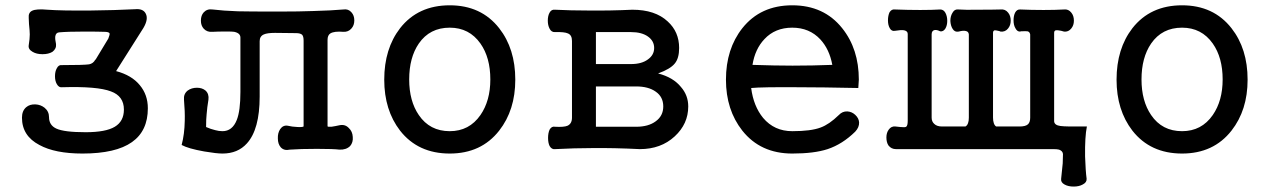

<svg xmlns="http://www.w3.org/2000/svg" viewBox="-20 -559 4767 721"><path d="M212.9 -314.5Q200.2 -316.4 193.4 -302.7Q186.5 -291 186.5 -272.5Q186.5 -254.9 193.4 -243.2Q201.2 -229.5 212.9 -231.4Q345.7 -235.4 396.5 -215.8Q445.3 -198.2 445.3 -147.5Q445.3 -103.5 411.1 -83Q377 -62.5 301.8 -62.5Q220.7 -62.5 191.4 -76.2Q164.1 -88.9 164.1 -119.1Q164.1 -140.6 147.5 -154.3Q132.8 -166 113.3 -167Q91.8 -168 78.1 -156.2Q62.5 -142.6 62.5 -117.2Q62.5 -48.8 127.9 -14.6Q186.5 17.6 290 17.6Q415 17.6 475.6 -25.4Q535.2 -67.4 535.2 -152.3Q535.2 -203.1 504.9 -239.3Q474.6 -276.4 416 -292L518.6 -454.1Q538.1 -487.3 527.3 -507.8Q517.6 -527.3 487.3 -524.4Q412.1 -520.5 319.3 -519.5Q210.9 -518.6 158.2 -522.5Q116.2 -526.4 100.6 -518.6Q85.9 -511.7 87.9 -491.2L88.9 -468.8Q91.8 -441.4 91.8 -429.7Q91.8 -413.1 87.9 -389.6Q85 -374 102.5 -364.3Q117.2 -355.5 139.6 -355.5Q162.1 -355.5 176.8 -364.3Q192.4 -376 190.4 -393.6Q186.5 -411.1 187.5 -421.9Q189.5 -436.5 202.1 -437.5Q234.4 -440.4 295.9 -440.4Q350.6 -440.4 372.1 -439.5Q388.7 -439.5 391.6 -433.6Q392.6 -428.7 386.7 -414.1L338.9 -335H337.9Q330.1 -320.3 314.5 -317.4Q293.9 -314.5 212.9 -314.5Z M882.8 -418V-213.9Q882.8 -142.6 869.1 -108.4Q852.5 -66.4 815.4 -66.4Q801.8 -66.4 788.1 -70.3Q771.5 -74.2 753.9 -82Q753.9 -112.3 755.9 -129.9Q757.8 -155.3 762.7 -184.6Q765.6 -206.1 752 -218.8Q739.3 -229.5 719.7 -229.5Q699.2 -229.5 684.6 -218.8Q668.9 -206.1 670.9 -184.6Q674.8 -139.6 673.8 -105.5Q672.9 -54.7 662.1 -14.6Q686.5 -1 747.1 9.8Q793 17.6 815.4 17.6Q873 17.6 907.2 -20.5Q955.1 -73.2 955.1 -196.3V-404.3Q955.1 -422.9 970.7 -429.7Q983.4 -435.5 1012.7 -435.5L1091.8 -434.6Q1107.4 -434.6 1114.3 -428.7Q1120.1 -422.9 1120.1 -406.2V-85Q1120.1 -81.1 1097.7 -82Q1076.2 -83 1060.5 -86.9Q1043 -89.8 1032.2 -74.2Q1022.5 -59.6 1023.4 -39.1Q1023.4 -18.6 1034.2 -5.9Q1046.9 7.8 1068.4 2.9Q1107.4 0 1169.9 0Q1232.4 0 1254.9 2.9Q1280.3 3.9 1294.9 -10.7Q1306.6 -24.4 1304.7 -44.9Q1303.7 -65.4 1290 -78.1Q1276.4 -92.8 1255.9 -88.9Q1238.3 -85 1224.6 -83Q1210 -82 1210 -85V-409.2Q1210 -426.8 1220.7 -433.6Q1235.4 -442.4 1269.5 -439.5Q1288.1 -438.5 1299.8 -452.1Q1310.5 -463.9 1310.5 -482.4Q1310.5 -501 1299.8 -512.7Q1288.1 -526.4 1269.5 -523.4Q1225.6 -519.5 1156.2 -517.6Q1104.5 -515.6 1027.3 -515.6Q912.1 -515.6 873 -516.6Q817.4 -518.6 778.3 -523.4Q757.8 -526.4 745.1 -512.7Q734.4 -501 734.4 -481.4Q734.4 -462.9 745.1 -451.2Q757.8 -437.5 778.3 -439.5L800.8 -440.4Q844.7 -441.4 859.4 -439.5Q882.8 -434.6 882.8 -418Z M1668.9 -539.1Q1549.8 -539.1 1482.4 -453.1Q1422.9 -376 1422.9 -259.8Q1422.9 -145.5 1482.4 -68.4Q1549.8 17.6 1668.9 17.6Q1787.1 17.6 1854.5 -68.4Q1915 -145.5 1915 -259.8Q1915 -376 1854.5 -453.1Q1787.1 -539.1 1668.9 -539.1ZM1668.9 -455.1Q1742.2 -455.1 1784.2 -395.5Q1821.3 -342.8 1821.3 -260.7Q1821.3 -180.7 1784.2 -127Q1742.2 -66.4 1668.9 -66.4Q1593.8 -66.4 1552.7 -127Q1516.6 -179.7 1516.6 -260.7Q1516.6 -342.8 1552.7 -395.5Q1593.8 -455.1 1668.9 -455.1Z M2127.9 -117.2Q2127.9 -94.7 2111.3 -86.9Q2097.7 -81.1 2064.5 -83Q2051.8 -85.9 2043.9 -72.3Q2038.1 -59.6 2038.1 -41Q2038.1 -22.5 2043.9 -10.7Q2051.8 2.9 2064.5 1Q2138.7 -2.9 2203.1 -2.9Q2285.2 -3.9 2382.8 1Q2461.9 1 2513.7 -46.9Q2564.5 -93.8 2564.5 -159.2Q2564.5 -201.2 2537.1 -232.4Q2507.8 -268.6 2451.2 -283.2Q2497.1 -299.8 2513.7 -320.3Q2530.3 -339.8 2530.3 -378.9Q2530.3 -439.5 2487.3 -478.5Q2440.4 -522.5 2354.5 -522.5Q2272.5 -518.6 2190.4 -519.5Q2122.1 -519.5 2064.5 -522.5Q2050.8 -524.4 2043.9 -511.7Q2037.1 -500 2037.1 -481.4Q2037.1 -463.9 2043.9 -451.2Q2050.8 -437.5 2064.5 -438.5Q2099.6 -439.5 2112.3 -433.6Q2127.9 -427.7 2127.9 -405.3ZM2217.8 -234.4H2369.1Q2415 -234.4 2442.4 -214.8Q2470.7 -195.3 2470.7 -159.2Q2470.7 -124 2442.4 -103.5Q2415 -83 2369.1 -83H2217.8ZM2217.8 -438.5H2349.6Q2389.6 -438.5 2413.1 -421.9Q2436.5 -405.3 2436.5 -378.9Q2436.5 -352.5 2413.1 -335.9Q2389.6 -318.4 2349.6 -318.4H2217.8Z M2955.1 -539.1Q2835.9 -539.1 2767.6 -453.1Q2706.1 -375 2706.1 -259.8Q2706.1 -146.5 2767.6 -68.4Q2835.9 17.6 2955.1 17.6Q3037.1 17.6 3087.9 1Q3143.6 -17.6 3191.4 -64.5Q3207 -81.1 3206.1 -99.6Q3205.1 -115.2 3191.4 -127.9Q3178.7 -139.6 3162.1 -140.6Q3143.6 -141.6 3129.9 -127Q3093.8 -91.8 3061.5 -80.1Q3025.4 -66.4 2955.1 -66.4Q2887.7 -66.4 2845.7 -116.2Q2809.6 -160.2 2800.8 -228.5Q2840.8 -232.4 2976.6 -231.4Q3062.5 -231.4 3203.1 -228.5L3205.1 -259.8Q3205.1 -375 3142.6 -453.1Q3074.2 -539.1 2955.1 -539.1ZM2955.1 -455.1Q3019.5 -455.1 3060.5 -411.1Q3094.7 -374 3105.5 -315.4Q3030.3 -312.5 2956.1 -312.5Q2891.6 -312.5 2805.7 -315.4Q2815.4 -375 2850.6 -412.1Q2890.6 -455.1 2955.1 -455.1Z M3388.7 -105.5Q3388.7 -86.9 3382.8 -83Q3378.9 -80.1 3361.3 -82L3342.8 -84Q3327.1 -85.9 3317.4 -72.3Q3308.6 -60.5 3308.6 -43Q3308.6 -24.4 3316.4 -12.7Q3327.1 1 3344.7 1H3936.5Q3949.2 1 3957 2.9Q3970.7 7.8 3971.7 19.5Q3971.7 34.2 3970.7 54.7Q3968.8 74.2 3964.8 112.3Q3962.9 126 3977.5 133.8Q3991.2 141.6 4011.7 141.6Q4032.2 141.6 4045.9 133.8Q4061.5 126 4060.5 112.3Q4056.6 84 4054.7 28.3Q4053.7 -45.9 4061.5 -84Q3982.4 -83 3961.9 -85.9Q3939.5 -88.9 3938.5 -103.5V-435.5Q3938.5 -444.3 3945.3 -445.3Q3950.2 -446.3 3964.8 -443.4L3975.6 -440.4Q3992.2 -438.5 4002.9 -452.1Q4012.7 -463.9 4012.7 -481.4Q4012.7 -500 4002.9 -511.7Q3992.2 -525.4 3975.6 -523.4Q3943.4 -521.5 3898.4 -521.5Q3852.5 -521.5 3811.5 -523.4Q3798.8 -524.4 3792 -511.7Q3786.1 -500 3786.1 -482.4Q3786.1 -464.8 3793 -453.1Q3799.8 -439.5 3811.5 -440.4L3812.5 -441.4Q3833 -442.4 3838.9 -441.4Q3846.7 -439.5 3848.6 -429.7V-117.2Q3848.6 -100.6 3840.8 -92.8Q3832 -84 3808.6 -84H3720.7Q3714.8 -87.9 3711.9 -96.7Q3709 -105.5 3709 -117.2V-435.5Q3709 -444.3 3715.8 -445.3Q3719.7 -445.3 3732.4 -442.4L3737.3 -440.4Q3754.9 -438.5 3765.6 -452.1Q3775.4 -463.9 3775.4 -481.4Q3775.4 -500 3765.6 -511.7Q3754.9 -525.4 3737.3 -523.4Q3708 -522.5 3657.2 -522.5Q3601.6 -521.5 3580.1 -523.4Q3564.5 -525.4 3556.6 -510.7Q3548.8 -498 3548.8 -480.5Q3549.8 -461.9 3557.6 -450.2Q3565.4 -437.5 3580.1 -440.4Q3597.7 -445.3 3607.4 -442.4Q3617.2 -440.4 3618.2 -429.7V-117.2Q3618.2 -104.5 3615.2 -96.7Q3612.3 -87.9 3605.5 -84H3517.6Q3498 -84 3488.3 -93.8Q3478.5 -102.5 3478.5 -117.2V-429.7Q3478.5 -444.3 3490.2 -446.3Q3499 -447.3 3510.7 -441.4Q3522.5 -439.5 3530.3 -452.1Q3537.1 -463.9 3537.1 -480.5Q3537.1 -498 3530.3 -510.7Q3523.4 -523.4 3510.7 -523.4Q3480.5 -521.5 3435.5 -521.5Q3390.6 -521.5 3340.8 -523.4Q3328.1 -525.4 3320.3 -512.7Q3314.5 -500 3314.5 -482.4Q3314.5 -464.8 3321.3 -453.1Q3328.1 -440.4 3341.8 -443.4Q3364.3 -447.3 3375 -445.3Q3388.7 -442.4 3388.7 -431.6Z M4418.9 -539.1Q4299.8 -539.1 4232.4 -453.1Q4172.9 -376 4172.9 -259.8Q4172.9 -145.5 4232.4 -68.4Q4299.8 17.6 4418.9 17.6Q4537.1 17.6 4604.5 -68.4Q4665 -145.5 4665 -259.8Q4665 -376 4604.5 -453.1Q4537.1 -539.1 4418.9 -539.1ZM4418.9 -455.1Q4492.2 -455.1 4534.2 -395.5Q4571.3 -342.8 4571.3 -260.7Q4571.3 -180.7 4534.2 -127Q4492.2 -66.4 4418.9 -66.4Q4343.8 -66.4 4302.7 -127Q4266.6 -179.7 4266.6 -260.7Q4266.6 -342.8 4302.7 -395.5Q4343.8 -455.1 4418.9 -455.1Z"/></svg>

Font: Gungsuh
Style: Regular
Weight: 400
Version: Version 2.21